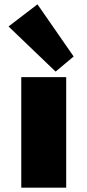

<svg xmlns="http://www.w3.org/2000/svg" viewBox="-20 -869 405 889"><path d="M78.5 0V-512H286.5V0ZM237.5 -537.5 19.5 -746.5 153.5 -849 321 -607.5Z"/></svg>

Font: Spartan Thin Black
Style: Regular
Weight: 900
Version: Version 1.004